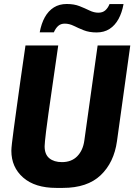

<svg xmlns="http://www.w3.org/2000/svg" viewBox="-20 -908 656 938"><path d="M255 10Q151 10 93.2 -40.5Q35.5 -91 35.5 -171.5Q35.5 -183 38.5 -209.2Q41.5 -235.5 47.2 -277.8Q53 -320 61 -379Q69 -438 79.8 -514.5Q90.5 -591 104.5 -686H264.5Q247.5 -568.5 235.8 -487Q224 -405.5 216.5 -352.2Q209 -299 205.2 -267.5Q201.5 -236 199.8 -219.2Q198 -202.5 198 -193.5Q198 -153.5 221 -134.8Q244 -116 282.5 -116Q329.5 -116 357.5 -144.8Q385.5 -173.5 392 -221.5L457 -686H616.5L551.5 -218.5Q537 -114 471.8 -52Q406.5 10 287 10ZM174 -750Q182 -793.5 199.2 -824.2Q216.5 -855 243.2 -871.8Q270 -888.5 306 -888.5Q342 -888.5 368.5 -878Q395 -867.5 417 -856.8Q439 -846 460.5 -846Q481.5 -846 494.5 -857.5Q507.5 -869 515 -888H583.5Q576 -846 558.8 -814.8Q541.5 -783.5 515 -766.5Q488.5 -749.5 452 -749.5Q416 -749.5 389 -760.2Q362 -771 340.2 -781.8Q318.5 -792.5 296 -792.5Q277 -792.5 264.5 -781.5Q252 -770.5 243 -750Z"/></svg>

Font: Chivo Mono Medium
Style: Italic
Weight: 500
Italic angle: -8.05°
Monospace: yes
Designer: Hector Gatti
Foundry: Omnibus-Type
Version: Version 1.008